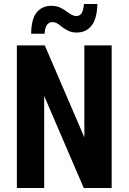

<svg xmlns="http://www.w3.org/2000/svg" viewBox="-20 -936 640 956"><path d="M64 0V-710H203L400 -252V-710H536V0H397L200 -458V0ZM361 -774Q339 -774 321.5 -782Q304 -790 286 -804Q272 -816 262 -821Q252 -826 240 -826Q225 -826 214.5 -813Q204 -800 202 -768H135Q136 -842 163 -874.5Q190 -907 236 -907Q261 -907 279 -898.5Q297 -890 316 -876Q342 -856 360 -856Q376 -856 385.5 -869Q395 -882 398 -916H465Q463 -843 436 -808.5Q409 -774 361 -774Z"/></svg>

Font: Geist Mono
Style: Bold
Weight: 700
Monospace: yes
Designer: Basement.studio, Andrés Briganti, Mateo Zaragoza
Foundry: Basement.studio, Vercel, Andrés Briganti, Guido Ferreyra, Mateo Zaragoza
Version: Version 1.500; ttfautohint (v1.8.4.7-5d5b)